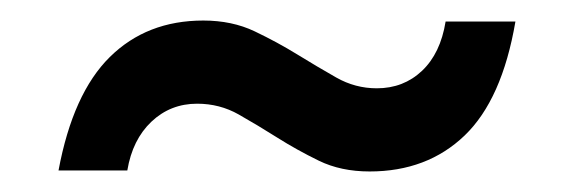

<svg xmlns="http://www.w3.org/2000/svg" viewBox="-20 -414 559 187"><path d="M37 -248Q51 -323 87 -358.5Q123 -394 178 -394Q206 -394 228 -383.5Q250 -373 269.5 -361Q289 -349 307.5 -338.5Q326 -328 347 -328Q373 -328 391 -345Q409 -362 414 -393H482Q469 -317 432.5 -282Q396 -247 340 -247Q312 -247 290.5 -257.5Q269 -268 250 -280Q231 -292 212.5 -302.5Q194 -313 172 -313Q146 -313 127.5 -295.5Q109 -278 104 -248H37Z"/></svg>

Font: Poppins
Style: Regular
Weight: 400
Designer: Ninad Kale (Devanagari), Jonny Pinhorn (Latin)
Foundry: Indian Type Foundry
Version: Version 3.002 2017